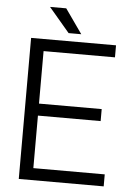

<svg xmlns="http://www.w3.org/2000/svg" viewBox="-59 -934 703 980"><g transform="rotate(5 292.0 -444.5)"><path d="M465.3 -392.1V-330.6H144V-61.5H509.8V0H74.7V-722.7H509.8V-661.1H144V-392.1ZM263.2 -763.7 157.2 -888.7H240.2L328.1 -763.7Z"/></g></svg>

Font: Giphurs Light
Style: Regular
Weight: 300
Version: Version 0.920; ttfautohint (v1.8.4.7-5d5b)